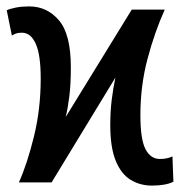

<svg xmlns="http://www.w3.org/2000/svg" viewBox="-20 -569 572 599"><path d="M39 0Q65 -58 86 -143.5Q107 -229 107 -324Q107 -398 91.5 -432.5Q76 -467 48 -467Q37 -467 30 -464.5Q23 -462 17 -458L1 -537Q12 -542 30 -545.5Q48 -549 71 -549Q127 -549 164 -505.5Q201 -462 201 -359Q201 -307 196.5 -270Q192 -233 185 -204L391 -539H494Q462 -468 440 -384.5Q418 -301 418 -210Q418 -134 434 -103.5Q450 -73 479 -73Q501 -73 518 -81L521 -2Q497 10 454 10Q417 10 387.5 -8Q358 -26 341 -67.5Q324 -109 324 -179Q324 -221 328.5 -257.5Q333 -294 340 -327L141 0Z"/></svg>

Font: Avrile Sans Condensed Medium
Style: Regular
Weight: 500
Width: 3
Designer: Monotype Design Team
Foundry: Monotype Imaging Inc.
Version: Version 2.001;September 10, 2019;FontCreator 11.5.0.2425 64-